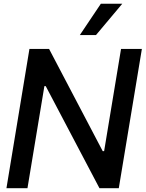

<svg xmlns="http://www.w3.org/2000/svg" viewBox="-20 -983 761 1003"><path d="M721.2 -727.5 600.6 0H499.5L218.8 -533.2H211.9L123.5 0H13.7L133.8 -727.5H236.3L516.6 -193.4H523.9L612.3 -727.5ZM397 -799.8 506.8 -963.4H618.7L481.4 -799.8Z"/></svg>

Font: Inter Tight Medium
Style: Italic
Weight: 500
Italic angle: -9.39999°
Designer: Rasmus Andersson
Foundry: rsms
Version: Version 3.004